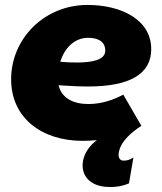

<svg xmlns="http://www.w3.org/2000/svg" viewBox="-20 -553 655 777"><path d="M314 17C334 17 353 16 372 14C343 36 322 65 316 98C306 156 342 197 407 203C435 205 467 204 502 189L520 84C508 93 493 98 478 97C464 96 457 83 461 63C469 16 519 -22 548 -41L552 -44L479 -170C439 -149 391 -132 338 -132C279 -132 230 -154 217 -208C261 -205 301 -203 337 -203C506 -203 592 -254 592 -354C592 -474 470 -533 334 -533C160 -533 25 -397 25 -232C25 -75 150 17 314 17ZM224 -303C241 -359 282 -400 336 -400C374 -400 406 -387 406 -348C406 -310 352 -300 291 -300C269 -300 246 -301 224 -303Z"/></svg>

Font: Fixel Display Black
Style: Italic
Weight: 900
Italic angle: -10°
Designer: AlfaBravo + MacPaw
Foundry: Kyrylo Tkachov, Marchela Mozhyna, Serhii Makarenko, Maria Weinstein, Zakhar Kryvoshyya
Version: Version 1.210;Glyphs 3.2 (3217)